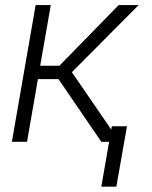

<svg xmlns="http://www.w3.org/2000/svg" viewBox="-20 -548 588 742"><path d="M25.9 0ZM206.1 -242.2H126.5L84.5 0H25.9L117.7 -528.3H176.3L135.3 -293.9H209.5L438.5 -528.3H515.6L257.8 -269L442.4 0H371.6ZM429.7 173.3H371.6L412.1 -60.1H470.7Z"/></svg>

Font: Roboto Light
Style: Italic
Weight: 300
Italic angle: -12°
Designer: Google
Version: Version 2.134; 2016; ttfautohint (v1.6)